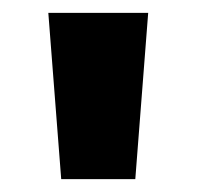

<svg xmlns="http://www.w3.org/2000/svg" viewBox="-20 -734 305 298"><path d="M210 -714 190 -456H75L55 -714Z"/></svg>

Font: Noto Sans Armenian SemiCondensed ExtraBold
Style: Regular
Weight: 800
Width: 4
Designer: Monotype Design Team
Foundry: Monotype Imaging Inc.
Version: Version 2.008; ttfautohint (v1.8.4.7-5d5b)